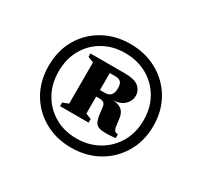

<svg xmlns="http://www.w3.org/2000/svg" viewBox="-100 -831 732 696"><g transform="rotate(30 266.0 -483.0)"><path d="M265 -700Q328 -700 377.8 -672.2Q427.5 -644.5 456.2 -595.8Q485 -547 485 -483.5Q485 -420.5 456.2 -371.5Q427.5 -322.5 377.8 -294.5Q328 -266.5 265 -266.5Q202.5 -266.5 153 -294.5Q103.5 -322.5 75.2 -371.5Q47 -420.5 47 -483.5Q47 -547 75.2 -595.8Q103.5 -644.5 153 -672.2Q202.5 -700 265 -700ZM265 -662Q214.5 -662 174.5 -639.5Q134.5 -617 111.5 -576.8Q88.5 -536.5 88.5 -483.5Q88.5 -431.5 111.5 -391.2Q134.5 -351 174.5 -328Q214.5 -305 265 -305Q316 -305 356.5 -328Q397 -351 420.5 -391.2Q444 -431.5 444 -483.5Q444 -536.5 420.5 -576.8Q397 -617 356.5 -639.5Q316 -662 265 -662ZM227 -500H273Q290 -500 297.8 -509.8Q305.5 -519.5 305.5 -538Q305.5 -556 298.2 -563.5Q291 -571 277 -571H233L227 -597.5H298.5Q341.5 -597.5 358.2 -582.8Q375 -568 375 -546.5Q375 -524.5 358 -508.2Q341 -492 307.5 -491.5V-492Q334 -491 347.8 -480.2Q361.5 -469.5 364.5 -446.5L368.5 -415Q371 -401.5 375.5 -397.5Q380 -393.5 388.5 -393.5V-377.5Q351.5 -373.5 332 -375.8Q312.5 -378 305 -389.5Q297.5 -401 295 -423.5L291.5 -451.5Q290.5 -461.5 285 -467Q279.5 -472.5 264 -472.5H227.5ZM180 -574 156 -583.5V-597.5H252V-401.5L275.5 -392V-377H156V-392L180 -401.5Z"/></g></svg>

Font: Newsreader 36pt ExtraBold
Style: Regular
Weight: 800
Designer: Hugues Gentile
Foundry: Production Type
Version: Version 1.003